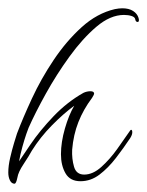

<svg xmlns="http://www.w3.org/2000/svg" viewBox="-23 -438 355 463"><path d="M12 5Q5 5 1 -3Q-3 -11 -3 -22Q-3 -38 1.5 -57.5Q6 -77 11 -93.5Q16 -110 18 -116Q32 -153 54 -200.5Q76 -248 106.5 -293.5Q137 -339 174 -372.5Q211 -406 254 -416Q259 -417 263.5 -417.5Q268 -418 272 -418Q288 -418 298 -411.5Q308 -405 311 -395Q311 -394 311.5 -393Q312 -392 312 -390Q312 -385 309 -385Q304 -385 303 -392Q302 -397 294 -399.5Q286 -402 276 -402Q243 -402 209.5 -373.5Q176 -345 144.5 -301.5Q113 -258 87.5 -212Q62 -166 46 -130Q45 -128 40.5 -115Q36 -102 31 -84Q26 -66 23 -49L50 -89Q73 -123 106 -157.5Q139 -192 178 -214Q182 -216 186.5 -217Q191 -218 195 -218Q204 -218 204 -212Q204 -210 199 -202Q178 -174 166 -143.5Q154 -113 151 -77Q150 -55 155.5 -36Q161 -17 180 -17Q201 -17 221.5 -35.5Q242 -54 259.5 -78.5Q277 -103 290 -122Q292 -125 293 -125Q296 -125 296 -119Q296 -113 291 -105Q275 -81 256.5 -57Q238 -33 217 -17Q196 -1 171 -1Q146 -1 135 -20Q124 -39 124 -66Q124 -95 133.5 -128Q143 -161 156 -183Q130 -164 102 -135.5Q74 -107 54 -75Q47 -62 34 -42.5Q21 -23 19 -10Q16 5 12 5Z"/></svg>

Font: Waterfall
Style: Regular
Weight: 400
Designer: Robert E. Leuschke
Foundry: Robert E. Leuschke
Version: Version 1.010; ttfautohint (v1.8.3)